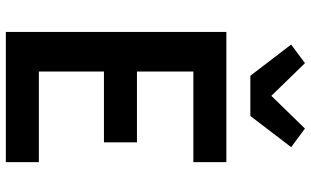

<svg xmlns="http://www.w3.org/2000/svg" viewBox="-218 -818 1037 640"><g transform="rotate(90 300.0 -498.5)"><path d="M87 0V-735H521V-625H219V-437H455V-327H219V-110H521V0ZM233 -815 129 -951 191 -997 300 -885 409 -997 471 -951 367 -815Z"/></g></svg>

Font: Iosevka Extrabold Extended
Style: Regular
Weight: 800
Width: 7
Monospace: yes
Designer: Belleve Invis
Foundry: Belleve Invis
Version: Version 32.5.0; ttfautohint (v1.8.4)